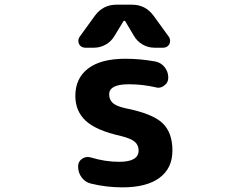

<svg xmlns="http://www.w3.org/2000/svg" viewBox="-20 -806 1040 815"><path d="M485.4 -119.1Q568.4 -119.1 568.4 -167Q568.4 -189.5 552.7 -203.6Q537.1 -217.8 494.1 -228.5Q388.7 -252 344.2 -293Q299.8 -334 299.8 -399.4Q299.8 -473.6 354 -515.1Q408.2 -556.6 511.7 -556.6Q575.2 -556.6 639.6 -544.9Q664.1 -540 679.2 -520.5Q694.3 -501 694.3 -476.6Q694.3 -455.1 677.7 -443.4Q666 -433.6 651.4 -433.6Q646.5 -433.6 640.6 -435.5Q584 -448.2 530.3 -448.2Q528.3 -448.2 525.4 -448.2Q443.4 -448.2 443.4 -405.3Q443.4 -383.8 458 -369.6Q472.7 -355.5 511.7 -346.7Q626 -324.2 668.9 -284.2Q711.9 -244.1 711.9 -167Q711.9 -91.8 657.2 -51.3Q602.5 -10.7 500 -10.7Q431.6 -10.7 367.2 -26.4Q341.8 -32.2 326.7 -52.7Q311.5 -73.2 311.5 -99.6Q311.5 -120.1 328.1 -131.8Q339.8 -139.6 352.5 -139.6Q358.4 -139.6 365.2 -137.7Q426.8 -119.1 485.4 -119.1ZM511.7 -715.8Q510.7 -717.8 507.8 -717.8Q504.9 -717.8 503.9 -715.8L465.8 -653.3Q452.1 -629.9 428.7 -616.7Q405.3 -603.5 378.9 -603.5H341.8Q324.2 -603.5 315.4 -619.1Q312.5 -627 312.5 -632.8Q312.5 -641.6 318.4 -650.4L382.8 -739.3Q417 -786.1 474.6 -786.1H540Q597.7 -786.1 631.8 -739.3L696.3 -650.4Q702.1 -641.6 702.1 -632.8Q702.1 -627 699.2 -619.1Q690.4 -603.5 672.9 -603.5H635.7Q609.4 -603.5 585.9 -616.7Q562.5 -629.9 548.8 -653.3Z"/></svg>

Font: Gen Jyuu Gothic Monospace Bold
Style: Bold
Weight: 700
Designer: [Source Han Sans]
Ryoko NISHIZUKA  (kana & ideographs); Paul D. Hunt (Latin, Greek & Cyrillic); Wenlong ZHANG  (bopomofo
Version: Version 1.002.20150607